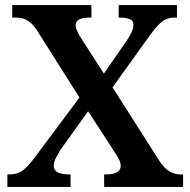

<svg xmlns="http://www.w3.org/2000/svg" viewBox="-20 -734 748 754"><path d="M9 0V-49H15Q51 -49 72.5 -67Q94 -85 119 -119L292 -351L127 -612Q110 -639 90.5 -652Q71 -665 41 -665H28V-714H339V-665H336Q301 -665 289 -656.5Q277 -648 277 -636Q277 -616 303 -577L388 -445L478 -575Q487 -589 495.5 -605.5Q504 -622 504 -636Q504 -654 488 -659.5Q472 -665 449 -665H446V-714H675V-665H666Q636 -665 616 -649Q596 -633 567 -593L422 -391L606 -102Q626 -72 646.5 -60.5Q667 -49 686 -49H699V0H389V-49H394Q454 -49 454 -82Q454 -94 448 -106.5Q442 -119 421 -151L326 -297L217 -145Q209 -132 200 -115Q191 -98 191 -82Q191 -66 206 -57.5Q221 -49 254 -49H257V0Z"/></svg>

Font: Noto Serif Tibetan SemiBold
Style: Regular
Weight: 600
Designer: Monotype Design Team
Foundry: Monotype Imaging Inc.
Version: Version 2.103; ttfautohint (v1.8.4.7-5d5b)